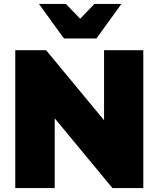

<svg xmlns="http://www.w3.org/2000/svg" viewBox="-20 -962 811 982"><path d="M307.1 -765.1 179.2 -941.9H316.9L390.1 -866.2L462.9 -941.9H601.1L473.1 -765.1ZM58.1 0V-705.1H215.8L512.2 -347.2V-705.1H712.9V0H555.2L259.8 -356.9V0Z"/></svg>

Font: Mulish ExtraBlack
Style: Regular
Weight: 1000
Designer: Vernon Adams
Foundry: Vernon Adams
Version: Version 3.603; ttfautohint (v1.8.3)